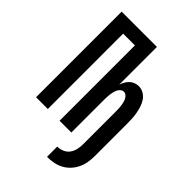

<svg xmlns="http://www.w3.org/2000/svg" viewBox="-271 -846 1166 1166"><g transform="rotate(45 312.5 -263.0)"><path d="M363 209V121Q385 121 406.5 112Q428 103 441 85Q454 67 459 44.5Q464 22 464 0V-281Q464 -293 463.5 -305Q463 -317 461.5 -328.5Q460 -340 457 -352Q454 -364 449 -374.5Q444 -385 434.5 -393Q425 -401 414 -401Q402 -401 392.5 -393Q383 -385 378 -374.5Q373 -364 370 -352Q367 -340 365.5 -328.5Q364 -317 363.5 -305Q363 -293 363 -281V0H262V-647H161V0H60V-735H363V-411Q368 -426 376 -440.5Q384 -455 395.5 -466Q407 -477 422.5 -483Q438 -489 454 -489Q476 -489 495.5 -478Q515 -467 527.5 -449Q540 -431 547 -410Q554 -389 558 -368Q562 -347 563.5 -325Q565 -303 565 -281V0Q565 28 560.5 55Q556 82 544 107Q532 132 513 152.5Q494 173 469.5 186Q445 199 417.5 204Q390 209 363 209Z"/></g></svg>

Font: Zed Sans Semibold
Style: Regular
Weight: 600
Designer: Belleve Invis
Foundry: Belleve Invis
Version: Version 1.0.0; ttfautohint (v1.8.4)